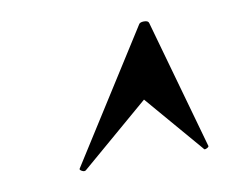

<svg xmlns="http://www.w3.org/2000/svg" viewBox="-43 -686 439 364"><g transform="rotate(-10 176.5 -504.0)"><path d="M96 -375Q93 -373 88.5 -375.5Q84 -378 85 -380L243 -629Q245 -634 253.5 -634Q262 -634 263 -629L333 -380Q333 -378 328.5 -376Q324 -374 323 -377L228 -488Z"/></g></svg>

Font: Cormorant Light
Style: Italic
Weight: 300
Italic angle: -10°
Designer: Christian Thalmann (Catharsis Fonts)
Foundry: Catharsis Fonts
Version: Version 4.000